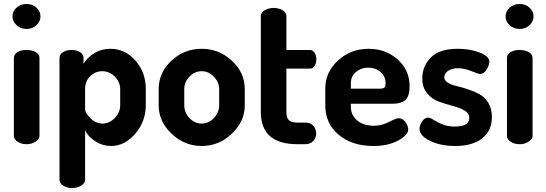

<svg xmlns="http://www.w3.org/2000/svg" viewBox="-20 -727 2755 968"><path d="M179 -435V-41Q179 -26 159.5 -13Q140 0 114 0Q87 0 68.5 -12.5Q50 -25 50 -41V-435Q50 -453 68 -464Q86 -475 114 -475Q142 -475 160.5 -464Q179 -453 179 -435ZM114 -707Q143 -707 163.5 -688.5Q184 -670 184 -644Q184 -619 163.5 -600Q143 -581 114 -581Q84 -581 63.5 -600Q43 -619 43 -644Q43 -670 63.5 -688.5Q84 -707 114 -707Z M401 -435V-405Q420 -437 455.5 -459Q491 -481 536 -481Q611 -481 663 -421.5Q715 -362 715 -278V-196Q715 -115 662 -53Q609 9 540 9Q497 9 460.5 -14.5Q424 -38 409 -70V180Q409 196 389.5 208.5Q370 221 343 221Q316 221 298 208.5Q280 196 280 180V-435Q280 -453 297.5 -464Q315 -475 341 -475Q367 -475 384 -464Q401 -453 401 -435ZM586 -196V-278Q586 -313 559 -340.5Q532 -368 495 -368Q461 -368 435 -343Q409 -318 409 -278V-178Q409 -158 436 -131Q463 -104 497 -104Q532 -104 559 -132.5Q586 -161 586 -196Z M997 -481Q1084 -481 1149 -421Q1214 -361 1214 -278V-196Q1214 -115 1149 -53Q1084 9 997 9Q910 9 845 -53Q780 -115 780 -196V-278Q780 -360 844 -420.5Q908 -481 997 -481ZM1085 -196V-278Q1085 -312 1058.5 -340Q1032 -368 997 -368Q961 -368 935 -340.5Q909 -313 909 -278V-196Q909 -160 935 -132Q961 -104 997 -104Q1032 -104 1058.5 -132Q1085 -160 1085 -196Z M1424 -381V-162Q1424 -133 1436.5 -121Q1449 -109 1480 -109H1519Q1545 -109 1559.5 -93Q1574 -77 1574 -55Q1574 -32 1559.5 -16Q1545 0 1519 0H1480Q1295 0 1295 -162V-647Q1295 -664 1315 -675.5Q1335 -687 1359 -687Q1385 -687 1404.5 -675.5Q1424 -664 1424 -647V-475H1542Q1557 -475 1566 -461Q1575 -447 1575 -428Q1575 -409 1566 -395Q1557 -381 1542 -381Z M1839 -481Q1924 -481 1984.5 -427.5Q2045 -374 2045 -293Q2045 -263 2037.5 -243.5Q2030 -224 2014.5 -216Q1999 -208 1986 -206Q1973 -204 1952 -204H1749V-189Q1749 -146 1781 -119.5Q1813 -93 1866 -93Q1904 -93 1941 -112Q1978 -131 1989 -131Q2010 -131 2024 -111.5Q2038 -92 2038 -74Q2038 -46 1987.5 -18.5Q1937 9 1862 9Q1755 9 1687.5 -47.5Q1620 -104 1620 -196V-281Q1620 -363 1684 -422Q1748 -481 1839 -481ZM1749 -280H1895Q1911 -280 1917.5 -285.5Q1924 -291 1924 -307Q1924 -342 1898.5 -364Q1873 -386 1836 -386Q1801 -386 1775 -364.5Q1749 -343 1749 -308Z M2273 -89Q2346 -89 2346 -132Q2346 -156 2321.5 -170Q2297 -184 2262.5 -193Q2228 -202 2193 -214.5Q2158 -227 2133.5 -256.5Q2109 -286 2109 -332Q2109 -393 2152 -437Q2195 -481 2288 -481Q2350 -481 2398.5 -462Q2447 -443 2447 -416Q2447 -399 2433.5 -376.5Q2420 -354 2400 -354Q2392 -354 2356.5 -368.5Q2321 -383 2290 -383Q2256 -383 2238 -369Q2220 -355 2220 -338Q2220 -321 2238 -310Q2256 -299 2282.5 -293Q2309 -287 2340 -276.5Q2371 -266 2397.5 -252Q2424 -238 2442 -208.5Q2460 -179 2460 -137Q2460 -69 2411.5 -30Q2363 9 2276 9Q2201 9 2148 -17Q2095 -43 2095 -77Q2095 -95 2108 -114.5Q2121 -134 2138 -134Q2149 -134 2165.5 -123Q2182 -112 2209 -100.5Q2236 -89 2273 -89Z M2665 -435V-41Q2665 -26 2645.5 -13Q2626 0 2600 0Q2573 0 2554.5 -12.5Q2536 -25 2536 -41V-435Q2536 -453 2554 -464Q2572 -475 2600 -475Q2628 -475 2646.5 -464Q2665 -453 2665 -435ZM2600 -707Q2629 -707 2649.5 -688.5Q2670 -670 2670 -644Q2670 -619 2649.5 -600Q2629 -581 2600 -581Q2570 -581 2549.5 -600Q2529 -619 2529 -644Q2529 -670 2549.5 -688.5Q2570 -707 2600 -707Z"/></svg>

Font: Dosis
Style: Bold
Weight: 700
Designer: Edgar Tolentino, Pablo Impallari, Igino Marini
Foundry: Edgar Tolentino, Pablo Impallari, Igino Marini
Version: Version 1.007